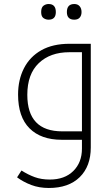

<svg xmlns="http://www.w3.org/2000/svg" viewBox="-20 -696 557 956"><path d="M223 240Q175 240 135.5 225Q96 210 65 187L87 153Q120 174 153 186Q186 198 228 198Q302 198 345 155.5Q388 113 388 44V0H287Q184 0 127 -57Q70 -114 70 -225Q70 -299 99.5 -356.5Q129 -414 186 -446Q243 -478 326 -478H432V38Q432 132 377 186Q322 240 223 240ZM388 -42V-436H325Q230 -436 173 -381.5Q116 -327 116 -224Q116 -42 290 -42ZM222 -598Q208 -598 196.5 -606Q185 -614 185 -636Q185 -659 196.5 -667.5Q208 -676 222 -676Q258 -676 258 -636Q258 -598 222 -598ZM350 -598Q313 -598 313 -636Q313 -676 350 -676Q367 -676 376.5 -665Q386 -654 386 -636Q386 -619 377 -608.5Q368 -598 350 -598Z"/></svg>

Font: Noto Kufi Arabic ExtraLight
Style: Regular
Weight: 200
Designer: Monotype Design Team, David Williams, Khaled Hosny
Foundry: Google LLC
Version: Version 2.109; ttfautohint (v1.8.4.7-5d5b)